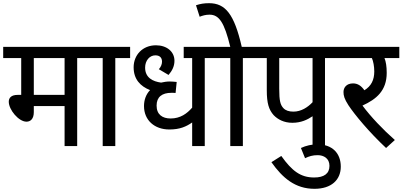

<svg xmlns="http://www.w3.org/2000/svg" viewBox="-20 -916 2524 1204"><path d="M464 -552H557V-622H0V-552H113V-321H91C50 -321 35 -302 35 -278C35 -228 97 -153 146 -153C171 -153 192 -170 192 -213V-251H385V0H464ZM385 -552V-321H192V-552Z M703 -552H796V-622H544V-552H624V0H703Z M1358 -552V-622H1132V-552H1185V-241C1153 -204 1111 -173 1050 -173C998 -173 962 -198 962 -254C962 -308 996 -334 1055 -334C1062 -334 1073 -334 1081 -333L1088 -402C1077 -403 1060 -405 1045 -405C1026 -405 1007 -402 990 -398C939 -405 890 -428 890 -492C890 -536 918 -569 954 -569C986 -569 996 -550 996 -529C996 -512 988 -495 976 -482L1037 -446C1060 -473 1074 -501 1074 -535C1074 -593 1025 -632 958 -632C874 -632 818 -571 818 -494C818 -419 860 -375 921 -351C895 -324 883 -288 883 -251C883 -162 949 -104 1042 -104C1109 -104 1149 -123 1185 -148V0H1264V-552Z M1503 -552H1596V-622H1496C1449 -828 1393 -896 1291 -896C1259 -896 1236 -892 1209 -883L1232 -811C1250 -818 1269 -824 1294 -824C1354 -824 1387 -775 1424 -622H1344V-552H1424V0H1503Z M2018 -552H2112V-622H1582V-552H1653V-350C1653 -268 1666 -228 1696 -194C1722 -167 1761 -146 1813 -146C1868 -146 1907 -165 1940 -187V0H2018ZM1940 -552V-275C1910 -243 1868 -216 1820 -216C1792 -216 1771 -223 1757 -238C1738 -259 1731 -283 1731 -360V-552Z M1867 12 1893 76C1918 64 1941 57 1972 57C2010 57 2046 77 2046 124C2046 172 2013 197 1950 197C1865 197 1811 156 1744 62L1682 101C1752 200 1831 268 1952 268C2058 268 2117 212 2117 129C2117 45 2064 -11 1969 -11C1936 -11 1899 -3 1867 12Z M2456 -38C2381 -104 2305 -184 2253 -254C2341 -294 2405 -348 2405 -459C2405 -499 2400 -530 2391 -552H2484V-622H2098V-552H2312C2321 -532 2327 -499 2327 -468C2327 -415 2308 -376 2265 -350C2246 -377 2224 -393 2194 -393C2151 -393 2134 -365 2134 -339C2134 -317 2139 -296 2165 -256C2204 -197 2295 -87 2401 12Z"/></svg>

Font: Noto Sans SemiCondensed
Style: Italic
Weight: 400
Width: 4
Italic angle: -12°
Designer: Monotype Design Team
Foundry: Monotype Imaging Inc.
Version: Version 2.013